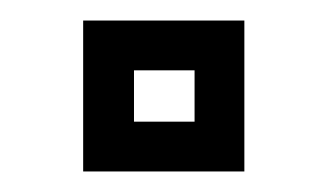

<svg xmlns="http://www.w3.org/2000/svg" viewBox="-20 -167 319 187"><path d="M61 0V-147H218V0ZM110.5 -48.5H169.5V-98.5H110.5Z"/></svg>

Font: Tourney Thin Medium
Style: Regular
Weight: 500
Version: Version 1.015